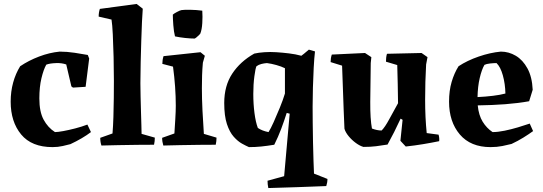

<svg xmlns="http://www.w3.org/2000/svg" viewBox="-20 -732 2746 971"><path d="M246 12Q140 12 87 -52Q34 -116 34 -218Q34 -269 46.5 -314.5Q59 -360 82 -397Q125 -426 177.5 -446Q230 -466 282 -471Q318 -471 358 -465Q398 -459 424 -454L431 -436L413 -293L349 -289L341 -295L315 -406Q292 -414 265 -413Q232 -412 214 -405Q200 -380 189.5 -336Q179 -292 179 -234Q179 -167 200.5 -127Q222 -87 258 -64Q272 -64 299.5 -69Q327 -74 360 -82.5Q393 -91 422 -102L440 -64Q419 -48 392.5 -32.5Q366 -17 336 -3Q321 1 297 6.5Q273 12 246 12Z M493 4Q487 -13 487 -35L549 -57Q552 -93 553.5 -140.5Q555 -188 555.5 -236.5Q556 -285 556 -324Q556 -382 554.5 -444Q553 -506 550.5 -557Q548 -608 544 -633L479 -648Q479 -669 485 -687L671 -712L702 -688Q700 -663 698 -621Q696 -579 694.5 -526.5Q693 -474 691.5 -418.5Q690 -363 690 -311Q690 -281 691 -243Q692 -205 693 -167.5Q694 -130 695 -100Q696 -70 696 -55L763 -36Q763 -27 762 -18Q761 -9 759 0Q725 0 676 0.5Q627 1 577.5 2Q528 3 493 4Z M806 4Q800 -15 800 -35L862 -57Q864 -89 866.5 -129.5Q869 -170 869 -197Q869 -244 865.5 -293.5Q862 -343 855 -395L801 -409Q801 -429 807 -448L994 -468L1016 -450L1006 -415Q1003 -382 1002 -351Q1001 -320 1001 -286Q1001 -234 1004 -172.5Q1007 -111 1011 -55L1075 -36Q1075 -27 1074 -18Q1073 -9 1071 0Q1037 0 988 0.5Q939 1 890 2Q841 3 806 4ZM865 -548Q859 -571 856.5 -605Q854 -639 854 -658Q859 -663 875 -671.5Q891 -680 898 -681Q911 -683 942.5 -682.5Q974 -682 1003 -678Q1005 -648 1003 -615Q1001 -582 993 -562Q993 -561 986.5 -554.5Q980 -548 973 -542.5Q966 -537 965 -537Q944 -537 916 -540Q888 -543 865 -548Z M1337 219Q1335 210 1334 200.5Q1333 191 1333 182L1417 159L1445 -157L1430 -161Q1417 -120 1402 -80Q1387 -40 1367 0Q1330 6 1300.5 9Q1271 12 1239 12Q1225 6 1204 -5.5Q1183 -17 1162 -40.5Q1141 -64 1127.5 -105Q1114 -146 1114 -211Q1114 -298 1154.5 -359.5Q1195 -421 1266 -461Q1288 -466 1317.5 -468Q1347 -470 1377 -468Q1408 -466 1441.5 -462Q1475 -458 1504 -450L1517 -460L1542 -481L1573 -472Q1569 -438 1566.5 -389.5Q1564 -341 1562.5 -288.5Q1561 -236 1561 -192Q1561 -160 1561.5 -112Q1562 -64 1563 -12.5Q1564 39 1565.5 82Q1567 125 1568 146L1636 173Q1636 191 1630 209Q1602 210 1563.5 211.5Q1525 213 1483 214.5Q1441 216 1402.5 217Q1364 218 1337 219ZM1338 -64Q1349 -81 1364 -114.5Q1379 -148 1395 -187Q1411 -226 1421 -259V-387Q1403 -396 1378 -403Q1353 -410 1330 -413Q1316 -412 1302 -408.5Q1288 -405 1277 -397Q1272 -387 1266.5 -346.5Q1261 -306 1261 -257Q1261 -206 1267 -160Q1273 -114 1284 -85Q1306 -70 1338 -64Z M1818 11Q1800 6 1779.5 -9Q1759 -24 1743 -43.5Q1727 -63 1722 -81Q1720 -122 1718 -176.5Q1716 -231 1714 -289.5Q1712 -348 1710 -400L1652 -418Q1652 -438 1658 -456L1826 -464L1858 -443L1855 -413Q1853 -302 1852.5 -216Q1852 -130 1861 -82Q1887 -72 1910 -72Q1927 -89 1948.5 -129Q1970 -169 1993 -210Q1992 -305 1989 -403L1932 -420Q1932 -430 1933 -440Q1934 -450 1937 -460L2112 -464L2142 -443L2135 -406Q2130 -319 2130 -228Q2130 -137 2138 -59L2198 -51Q2203 -33 2201 -18Q2162 -10 2120 -3Q2078 4 2032 9L2005 -20L2016 -126L2006 -132Q1989 -95 1973.5 -64.5Q1958 -34 1940 -1Q1910 4 1882 7.5Q1854 11 1818 11Z M2461 12Q2360 12 2305.5 -52Q2251 -116 2251 -218Q2251 -273 2264 -317.5Q2277 -362 2299 -397Q2343 -426 2401 -446Q2459 -466 2513 -471Q2553 -471 2588.5 -450Q2624 -429 2647.5 -386Q2671 -343 2674 -278L2656 -220Q2601 -210 2535.5 -205Q2470 -200 2396 -199Q2401 -149 2421 -116.5Q2441 -84 2471 -64Q2498 -64 2532 -71Q2566 -78 2599.5 -88Q2633 -98 2659 -107L2676 -69Q2654 -53 2626.5 -36Q2599 -19 2567 -4Q2548 1 2520.5 6.5Q2493 12 2461 12ZM2395 -241Q2436 -243 2473 -247.5Q2510 -252 2536 -259Q2535 -308 2523 -351Q2511 -394 2491 -413Q2477 -413 2458.5 -411Q2440 -409 2430 -404Q2416 -380 2406 -337Q2396 -294 2395 -241Z"/></svg>

Font: Labrada
Style: Bold
Weight: 700
Designer: Mercedes Jáuregui
Foundry: Omnibus-Type Team
Version: Version 1.000; ttfautohint (v1.8.4.7-5d5b)